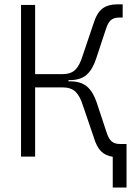

<svg xmlns="http://www.w3.org/2000/svg" viewBox="-20 -716 626 878"><path d="M76.2 0V-693.4H140.6V-377H265.6Q303.2 -377 323.5 -396.2Q343.8 -415.5 357.4 -459.5L406.7 -605.5Q421.9 -656.2 447.8 -676.3Q473.6 -696.3 518.1 -696.3H541V-635.7H525.4Q501 -635.7 487.5 -624.3Q474.1 -612.8 465.3 -585.9L419.9 -448.7Q403.8 -398.9 376.5 -374.3Q349.1 -349.6 298.3 -349.6H293V-344.2H298.3Q350.6 -344.2 378.7 -319.6Q406.7 -294.9 422.9 -245.1L468.3 -107.9Q477.1 -81.1 490.7 -69.3Q504.4 -57.6 528.3 -57.6H558.6V141.6H495.6V1Q462.4 -3.9 441.9 -24.4Q421.4 -44.9 408.7 -88.4L358.9 -234.4Q345.2 -277.8 324.7 -297.1Q304.2 -316.4 265.6 -316.4H140.6V0Z"/></svg>

Font: Cascadia Mono PL Light
Style: Regular
Weight: 300
Monospace: yes
Designer: Aaron Bell
Foundry: Saja Typeworks
Version: Version 2404.023; ttfautohint (v1.8.4)